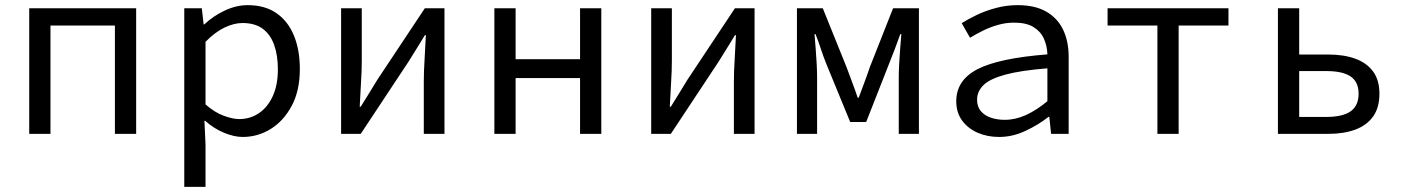

<svg xmlns="http://www.w3.org/2000/svg" viewBox="-20 -518 5440 743"><path d="M93.1 0V-486.1H506.9V0H424.7V-419.1H175.3V0Z M693.1 205.1V-486.1H761L768 -423.7H770.7Q804.8 -456 849.5 -477Q894.2 -498.1 938.5 -498.1Q1004.6 -498.1 1049.2 -467.5Q1093.8 -437 1117.1 -381.3Q1140.3 -325.5 1140.3 -250.4Q1140.3 -167.6 1109.2 -109Q1078 -50.4 1028 -19.2Q977.9 12 919.1 12Q885.8 12 846.3 -4.5Q806.7 -21 773.9 -50.6H771.1L775.3 40.5V205.1ZM905.3 -57.2Q948.4 -57.2 982.3 -80.3Q1016.2 -103.3 1035.8 -146.5Q1055.3 -189.7 1055.3 -249.7Q1055.3 -303.3 1041.1 -343.7Q1026.9 -384 997 -406.5Q967.1 -428.9 918.1 -428.9Q885.5 -428.9 848.9 -411.4Q812.3 -393.9 775.3 -356.2V-114.1Q809.7 -83.4 845.2 -70.3Q880.7 -57.2 905.3 -57.2Z M1300 0V-486H1380V-284Q1380 -244.6 1377 -198.3Q1374 -152 1372 -105H1375.9Q1390 -128 1408.5 -157.5Q1427 -187 1440 -209L1624 -486H1700V0H1620V-202Q1620 -241 1623 -288Q1626 -335 1628 -382H1624.3Q1610.6 -359.7 1592.3 -329.9Q1574 -300 1560 -278L1376 0Z M1893.1 0V-486.1H1975.3V-288.8H2224.7V-486.1H2306.9V0H2224.7V-215.9H1975.3V0Z M2500 0V-486H2580V-284Q2580 -244.6 2577 -198.3Q2574 -152 2572 -105H2575.9Q2590 -128 2608.5 -157.5Q2627 -187 2640 -209L2824 -486H2900V0H2820V-202Q2820 -241 2823 -288Q2826 -335 2828 -382H2824.3Q2810.6 -359.7 2792.3 -329.9Q2774 -300 2760 -278L2576 0Z M3064 0V-486H3164L3256 -258Q3267 -228 3278 -199Q3289 -170 3299 -140H3303Q3314 -170 3325 -199Q3336 -228 3346 -258L3436 -486H3536V0H3458V-218Q3458 -240 3459.5 -269.5Q3461 -299 3463.5 -330Q3466 -361 3468 -386H3464Q3454 -358 3442.5 -327.5Q3431 -297 3420 -270L3332 -46H3270L3178 -270Q3167 -297 3157 -327.5Q3147 -358 3136 -386H3132Q3134 -361 3136.5 -330Q3139 -299 3140.5 -269.5Q3142 -240 3142 -218V0Z M3846.3 12Q3800.7 12 3763.1 -4.4Q3725.5 -20.9 3703 -51.8Q3680.5 -82.7 3680.5 -126.2Q3680.5 -207.7 3762.8 -250.3Q3845.1 -292.9 4033.2 -307.6Q4032.1 -340.7 4019.5 -368.7Q4006.8 -396.6 3979.1 -413.5Q3951.3 -430.4 3904.3 -430.4Q3872.6 -430.4 3842.1 -421.7Q3811.5 -413.1 3784.2 -399.5Q3756.8 -385.9 3733.8 -371.9L3701.6 -428.3Q3726.3 -444.2 3760.6 -460.5Q3794.8 -476.8 3835.2 -487.4Q3875.5 -498.1 3918.1 -498.1Q3984.7 -498.1 4028.3 -473.3Q4072 -448.5 4093.7 -403.6Q4115.5 -358.7 4115.5 -298.2V0H4047.5L4040.6 -65.9H4037.8Q3997.7 -34.5 3947.7 -11.2Q3897.8 12 3846.3 12ZM3868.2 -54.3Q3909.6 -54.3 3950.6 -73Q3991.7 -91.8 4033.2 -126.4V-253.6Q3929.2 -245.3 3869.7 -229Q3810.1 -212.7 3785.6 -188.4Q3761.1 -164.2 3761.1 -132Q3761.1 -104.6 3776.3 -87.2Q3791.4 -69.9 3815.8 -62.1Q3840.1 -54.3 3868.2 -54.3Z M4458.9 0V-419.1H4266.1V-486.1H4733.9V-419.1H4541.1V0Z M4925.3 0V-486.1H5007.6V-307H5120.9Q5179.9 -307 5224.3 -291Q5268.7 -275 5293.4 -241.6Q5318.1 -208.2 5318.1 -155.2Q5318.1 -101.2 5293.4 -66.9Q5268.7 -32.6 5224.3 -16.3Q5179.9 0 5120.9 0ZM5007.6 -65.5H5112.4Q5176 -65.5 5206.7 -87.3Q5237.5 -109.1 5237.5 -155.2Q5237.5 -201 5206.7 -222Q5176 -243 5112.4 -243H5007.6Z"/></svg>

Font: Source Code Pro ExtraLight
Style: Regular
Weight: 200
Monospace: yes
Designer: Paul D. Hunt, Teo Tuominen
Foundry: Adobe
Version: Version 1.026;hotconv 1.1.0;makeotfexe 2.6.0